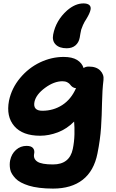

<svg xmlns="http://www.w3.org/2000/svg" viewBox="-20 -860 688 1137"><path d="M375 -574.2Q331.5 -574.2 309.6 -596.4Q287.6 -618.7 294.9 -655.8Q311 -738.8 377 -797.9Q425.3 -839.8 474.1 -839.8Q498.5 -839.8 509.3 -829.8Q520 -819.8 516.1 -801.8Q511.7 -781.2 492.2 -749Q479.5 -730 471.4 -711.7Q463.4 -693.4 460.9 -684.6Q458.5 -675.8 455.6 -658.2Q452.6 -640.6 452.1 -637.2Q446.8 -608.4 427 -591.3Q407.2 -574.2 375 -574.2ZM293.9 256.8Q250 256.8 213.4 252.2Q176.8 247.6 150.9 239.5Q125 231.4 104.7 220.7Q84.5 210 72 196.8Q59.6 183.6 51.3 170.4Q43 157.2 40.3 142.6Q37.6 127.9 37.6 115.2Q37.6 102.5 40 89.8Q48.3 50.8 75 27.3Q101.6 3.9 137.2 3.9Q165.5 3.9 176 17.6Q186.5 31.2 182.1 50.8Q176.3 80.6 201.2 97.2Q226.1 113.8 293.9 113.8Q392.1 113.8 411.1 22Q419.9 -20.5 420.9 -64Q421.9 -107.4 418.9 -140.1Q376 -96.7 322.8 -76.4Q269.5 -56.2 217.8 -56.2Q113.8 -56.2 64.7 -113Q15.6 -169.9 33.2 -263.2Q48.8 -337.9 98.9 -397.9Q148.9 -458 217 -490.5Q285.2 -522.9 356.9 -522.9Q407.2 -522.9 436.3 -505.1Q465.3 -487.3 475.1 -457Q486.8 -465.8 505.9 -465.8Q550.8 -465.8 573.7 -442.1Q596.7 -418.5 592.8 -386.2Q585.4 -324.7 584.2 -251.2Q583 -177.7 578.4 -105.7Q573.7 -33.7 557.1 48.8Q536.6 152.3 469.7 204.6Q402.8 256.8 293.9 256.8ZM184.1 -256.8Q173.8 -204.1 231 -204.1Q295.9 -204.1 348.4 -237.8Q400.9 -271.5 430.2 -337.9Q418.5 -338.4 409.7 -344.7Q400.9 -351.1 395.8 -358.6Q390.6 -366.2 378.7 -372.6Q366.7 -378.9 350.1 -378.9Q299.8 -378.9 246.6 -339.6Q193.4 -300.3 184.1 -256.8Z"/></svg>

Font: Shantell Sans Normal
Style: Bold Italic
Weight: 700
Italic angle: -11.31°
Designer: Stephen Nixon, Anya Danilova, Shantell Martin
Foundry: Arrow Type
Version: Version 1.006;[559af2be0]